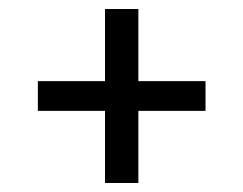

<svg xmlns="http://www.w3.org/2000/svg" viewBox="-20 -553 540 426"><path d="M213 -147V-307H64V-373H213V-533H287V-373H436V-307H287V-147Z"/></svg>

Font: Iosevka
Style: Regular
Weight: 400
Monospace: yes
Designer: Belleve Invis
Foundry: Belleve Invis
Version: Version 33.2.3; ttfautohint (v1.8.4)